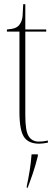

<svg xmlns="http://www.w3.org/2000/svg" viewBox="-20 -677 269 918"><path d="M167 10Q116 10 94.5 -22.5Q73 -55 73 -141V-526H13V-536Q39 -538 52.5 -543.5Q66 -549 73 -559Q86 -576 88 -601Q90 -626 91 -657H101V-536H201V-526H101V-125Q101 -50 117.5 -25Q134 0 165 0Q176 0 185.5 -1Q195 -2 209 -5V5Q184 10 167 10ZM108 213Q116 175 122 138Q128 101 131 61H161V69Q149 117 136 155Q123 193 112 221H108Z"/></svg>

Font: Noto Serif Display ExtraCondensed Thin
Style: Regular
Weight: 100
Width: 2
Designer: Monotype Design Team
Foundry: Monotype Imaging Inc.
Version: Version 2.009